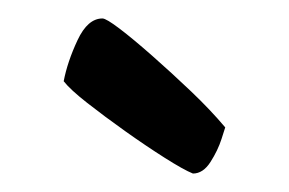

<svg xmlns="http://www.w3.org/2000/svg" viewBox="-20 -737 313 208"><path d="M189 -549Q179 -553 158.5 -566Q138 -579 115.5 -595Q93 -611 74.5 -625.5Q56 -640 49 -649Q53 -670 64 -693.5Q75 -717 91 -717Q95 -717 109.5 -706Q124 -695 145 -676.5Q166 -658 187 -638Q208 -618 224 -599Q224 -599 220 -586.5Q216 -574 208 -561.5Q200 -549 189 -549Z"/></svg>

Font: Yanone Kaffeesatz ExtraLight Medium
Style: Regular
Weight: 500
Version: Version 2.003